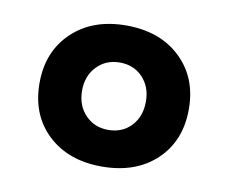

<svg xmlns="http://www.w3.org/2000/svg" viewBox="-51 -774 569 480"><g transform="rotate(10 234.0 -534.0)"><path d="M234 -355Q149 -355 97 -404Q45 -453 45 -534Q45 -614 97 -663.5Q149 -713 234 -713Q320 -713 372 -663.5Q424 -614 424 -534Q424 -453 372 -404Q320 -355 234 -355ZM234 -448Q270 -448 292.5 -472Q315 -496 315 -534Q315 -571 292.5 -595Q270 -619 234 -619Q199 -619 176 -595Q153 -571 153 -534Q153 -496 176 -472Q199 -448 234 -448Z"/></g></svg>

Font: Prodigy Sans SemiBold
Style: Regular
Weight: 600
Designer: Wei Huang
Foundry: Wei Huang
Version: Version 1.003; ttfautohint (v1.8.3)